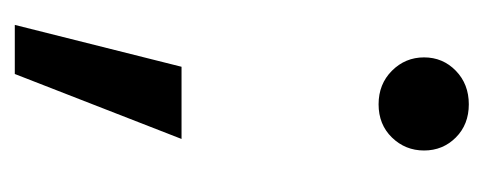

<svg xmlns="http://www.w3.org/2000/svg" viewBox="-222 -324 669 266"><g transform="rotate(90 113.0 -191.5)"><path d="M125 -381Q97 -381 78.5 -399.5Q60 -418 60 -444Q60 -470 78.5 -488Q97 -506 125 -506Q153 -506 171 -488Q189 -470 189 -444Q189 -418 171 -399.5Q153 -381 125 -381ZM15 123 73 -108H173L83 123Z"/></g></svg>

Font: DM Sans 9pt 36pt Medium
Style: Regular
Weight: 500
Version: Version 4.004;gftools[0.9.30]